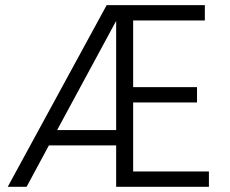

<svg xmlns="http://www.w3.org/2000/svg" viewBox="-20 -720 887 740"><path d="M785.2 -59.1V0H427.7V-159.7H168.5L82.5 0H9.8L391.1 -700.2H769.5V-641.1H493.2V-384.3H739.3V-325.2H493.2V-59.1ZM427.7 -218.8V-639.6L200.2 -218.8Z"/></svg>

Font: Selawik Semilight
Style: Regular
Weight: 300
Designer: Aaron Bell
Foundry: Microsoft Corporation
Version: Version 1.01